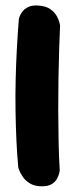

<svg xmlns="http://www.w3.org/2000/svg" viewBox="-20 -670 271 691"><path d="M130.8 0.5Q105 0.5 88.4 -9.5Q71.8 -19.5 62.5 -33.1Q53.2 -46.8 49.5 -56.8Q45.8 -66.8 45.8 -66.8Q41.8 -109.8 39.2 -161.9Q36.8 -214 35.9 -270.5Q35 -327 36.4 -384.4Q37.8 -441.8 40.8 -496.9Q43.8 -552 47.8 -601Q47.8 -601 50.1 -609.1Q52.5 -617.2 60.1 -627.6Q67.8 -638 82.1 -645Q96.5 -652 120.9 -649.8Q147 -647.5 162 -636.5Q177 -625.5 184.2 -612.3Q191.4 -599.1 193.8 -589.2Q196.2 -579.2 196.2 -579.2Q194.5 -540.8 192.9 -491.2Q191.2 -441.8 190.4 -386.6Q189.5 -331.5 189.6 -274.1Q189.8 -216.8 190.9 -161.2Q192 -105.8 195 -56.8Q195 -56.8 193.4 -48.2Q191.7 -39.6 186 -28.1Q180.3 -16.7 167.3 -8.1Q154.2 0.5 130.8 0.5Z"/></svg>

Font: Sour Gummy Black
Style: Regular
Weight: 900
Version: Version 1.000